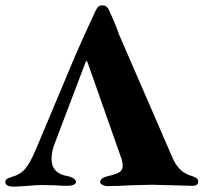

<svg xmlns="http://www.w3.org/2000/svg" viewBox="-24 -688 758 715"><path d="M382 -650Q386 -642 399 -612Q412 -582 420 -558L619 -99Q630 -74 647 -57Q664 -40 692 -32Q703 -28 708.5 -24Q714 -20 714 -11Q714 -4 708.5 0Q703 4 695 4Q674 4 616 2Q562 0 543 0L463 2Q415 5 376 5Q367 5 358 0.5Q349 -4 349 -10Q349 -25 377 -32Q409 -39 421 -47Q433 -55 433 -72Q433 -79 429 -95L303 -453Q300 -461 298 -461Q296 -461 293 -452L181 -157Q168 -125 168 -97Q168 -41 229 -32Q240 -30 249.5 -24Q259 -18 259 -10Q259 -4 250 0Q241 4 230 4Q208 4 180 2L135 1Q107 1 83 4Q75 4 57.5 5.5Q40 7 26 7Q-4 7 -4 -10Q-4 -18 1.5 -21.5Q7 -25 13.5 -27Q20 -29 22 -30Q52 -38 70 -59.5Q88 -81 109 -130L253 -473Q285 -548 333 -650Q338 -660 343 -664Q348 -668 359 -668Q374 -668 382 -650Z"/></svg>

Font: EB Garamond ExtraBold
Style: Regular
Weight: 800
Designer: Georg Duffner and Octavio Pardo
Foundry: Georg Duffner
Version: Version 1.000